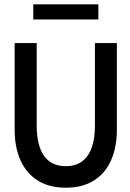

<svg xmlns="http://www.w3.org/2000/svg" viewBox="-20 -860 603 892"><path d="M285.5 12Q208 12 155 -21.5Q102 -55 75 -115.8Q48 -176.5 48 -258.5V-660H150.5V-274.5Q150.5 -217 164.8 -175.2Q179 -133.5 209 -110.8Q239 -88 285.5 -88Q332 -88 362 -110.8Q392 -133.5 406.5 -175.2Q421 -217 421 -274.5V-660H523V-258.5Q523 -176.5 496.2 -115.8Q469.5 -55 416.5 -21.5Q363.5 12 285.5 12ZM437 -769.5H134.5V-840H437Z"/></svg>

Font: Lucymar Sans Medium
Style: Regular
Weight: 500
Foundry: The League of Moveable Type (original font) / Main changes by Cristiano Sobral with portions from Mirco Monsees
Version: Version 2.001;August 30, 2020;FontCreator 13.0.0.2681 64-bit